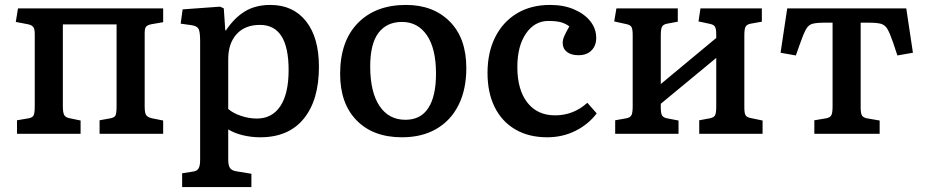

<svg xmlns="http://www.w3.org/2000/svg" viewBox="-20 -543 3752 779"><path d="M49 0V-55L96 -63Q112 -66 116.5 -75Q121 -84 121 -115V-406Q121 -426 114.5 -434Q108 -442 91 -445L44 -454L53 -509H642V-453L596 -445Q579 -442 573 -435Q567 -428 567 -409V-111Q567 -85 573 -76Q579 -67 597 -63L642 -54V0H384V-55L428 -63Q444 -66 448.5 -74.5Q453 -83 453 -114V-444H235V-111Q235 -87 240.5 -76.5Q246 -66 264 -63L307 -54V0Z M719 216V160L764 153Q779 151 785.5 140.5Q792 130 792 106V-377Q792 -414 785.5 -426Q779 -438 756 -441L713 -447L721 -505L873 -516L888 -509L894 -420H897Q931 -471 974 -497Q1017 -523 1077 -523Q1169 -523 1221.5 -457Q1274 -391 1274 -272Q1274 -137 1212.5 -61.5Q1151 14 1036 14Q999 14 964.5 5.5Q930 -3 906 -18V104Q906 128 913 138.5Q920 149 939 152L1000 162V216ZM1022 -62Q1084 -62 1117.5 -112.5Q1151 -163 1151 -259Q1151 -442 1035 -442Q974 -442 940 -404.5Q906 -367 906 -303V-101Q925 -84 957.5 -73Q990 -62 1022 -62Z M1611 14Q1494 14 1427 -54.5Q1360 -123 1360 -243Q1360 -376 1432 -449.5Q1504 -523 1627 -523Q1738 -523 1805 -455.5Q1872 -388 1872 -267Q1872 -180 1840.5 -117Q1809 -54 1750.5 -20Q1692 14 1611 14ZM1625 -57Q1687 -57 1718 -105Q1749 -153 1749 -244Q1749 -346 1712 -400Q1675 -454 1611 -454Q1549 -454 1515.5 -409.5Q1482 -365 1482 -274Q1482 -170 1519.5 -113.5Q1557 -57 1625 -57Z M2200 14Q2125 14 2070.5 -18Q2016 -50 1987 -108.5Q1958 -167 1958 -247Q1958 -330 1989 -392Q2020 -454 2077 -488.5Q2134 -523 2212 -523Q2267 -523 2309 -505Q2351 -487 2375 -457Q2399 -427 2399 -389Q2399 -358 2380 -338.5Q2361 -319 2327 -319Q2297 -319 2280 -332.5Q2263 -346 2263 -369Q2263 -381 2269 -395.5Q2275 -410 2290 -436Q2272 -449 2253 -453.5Q2234 -458 2205 -458Q2149 -458 2114 -407Q2079 -356 2079 -271Q2079 -179 2119.5 -127Q2160 -75 2232 -75Q2307 -75 2363 -126L2401 -83Q2368 -39 2315.5 -12.5Q2263 14 2200 14Z M2476 0V-55L2521 -63Q2537 -66 2542 -75.5Q2547 -85 2547 -111V-402Q2547 -425 2542 -433.5Q2537 -442 2522 -445L2472 -456L2481 -509H2730V-455L2687 -447Q2671 -444 2666 -434.5Q2661 -425 2661 -399V-202L2886 -389V-403Q2886 -426 2881 -434.5Q2876 -443 2861 -446L2814 -456L2822 -509H3071V-455L3026 -447Q3010 -444 3005 -434.5Q3000 -425 3000 -400V-106Q3000 -84 3005 -75.5Q3010 -67 3026 -64L3074 -54V0H2817V-55L2860 -63Q2876 -66 2881 -75Q2886 -84 2886 -110V-308L2661 -122V-107Q2661 -84 2666 -75Q2671 -66 2686 -63L2733 -54V0Z M3284 0V-55L3332 -63Q3348 -66 3353 -75.5Q3358 -85 3358 -111V-451H3326Q3293 -451 3276.5 -446.5Q3260 -442 3250 -424Q3240 -406 3226 -366L3209 -318L3147 -329L3174 -509H3657L3684 -329L3621 -318L3604 -369Q3591 -407 3581 -424.5Q3571 -442 3554 -446.5Q3537 -451 3505 -451H3472V-107Q3472 -84 3477 -75Q3482 -66 3497 -63L3549 -54V0Z"/></svg>

Font: Literata 12pt Medium
Style: Regular
Weight: 500
Designer: Latin by Veronika Burian and Jose Scaglione. Greek by Irene Vlachou. Cyrillic by Vera Evstafieva.
Foundry: TypeTogether
Version: Version 3.002